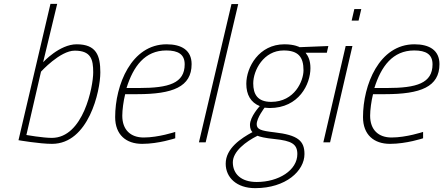

<svg xmlns="http://www.w3.org/2000/svg" viewBox="-20 -739 2302 997"><path d="M249 -23C203 -23 117 -38 117 -38L193 -367C193 -367 292 -476 368 -476C453 -476 464 -430 464 -363C464 -290 413 -23 249 -23ZM378 -509C289 -509 204 -416 204 -416L277 -719H242L76 -11C76 -11 185 8 250 8C440 8 501 -266 501 -363C501 -451 480 -509 378 -509Z M637 -282C672 -394 732 -477 844 -477C905 -477 939 -457 939 -405C939 -307 857 -282 702 -282H637ZM726 -25C658 -25 615 -65 615 -138C615 -168 621 -214 630 -250H693C877 -250 975 -288 975 -406C975 -478 923 -509 845 -509C662 -509 578 -298 578 -131C578 -39 635 8 718 8C804 8 890 -21 890 -21V-54C890 -54 803 -25 726 -25Z M1048 0 1217 -718H1182L1013 0Z M1388 -210C1317 -210 1295 -250 1295 -306C1295 -374 1349 -477 1453 -477C1530 -477 1556 -442 1556 -374C1556 -319 1510 -210 1388 -210ZM1406 -17C1494 -8 1524 9 1524 61C1524 145 1427 206 1313 206C1231 206 1189 163 1189 104C1189 47 1257 -4 1317 -34C1329 -29 1355 -22 1406 -17ZM1305 238C1465 238 1561 148 1561 61C1561 -7 1528 -38 1404 -52C1335 -60 1313 -67 1313 -94C1313 -127 1354 -180 1354 -180C1354 -180 1373 -178 1380 -178C1533 -178 1592 -303 1592 -385C1592 -424 1581 -447 1567 -465H1677L1685 -500L1536 -494C1536 -494 1510 -509 1457 -509C1325 -509 1259 -390 1259 -304C1259 -247 1282 -207 1329 -188C1329 -188 1278 -134 1278 -90C1278 -73 1284 -59 1291 -53C1232 -21 1152 31 1152 111C1152 183 1209 238 1305 238Z M1842 -632 1856 -692H1820L1806 -632ZM1694 0 1810 -500H1775L1659 0Z M1924 -282C1959 -394 2019 -477 2131 -477C2192 -477 2226 -457 2226 -405C2226 -307 2144 -282 1989 -282H1924ZM2013 -25C1945 -25 1902 -65 1902 -138C1902 -168 1908 -214 1917 -250H1980C2164 -250 2262 -288 2262 -406C2262 -478 2210 -509 2132 -509C1949 -509 1865 -298 1865 -131C1865 -39 1922 8 2005 8C2091 8 2177 -21 2177 -21V-54C2177 -54 2090 -25 2013 -25Z"/></svg>

Font: RazerF5 Thin
Style: Italic
Weight: 250
Foundry: Razer Inc.
Version: Version 2